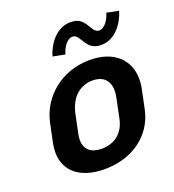

<svg xmlns="http://www.w3.org/2000/svg" viewBox="-135 -829 859 950"><g transform="rotate(-20 294.5 -354.0)"><path d="M341.7 -725C270.8 -725 220.8 -660 201.7 -595.8L265.8 -583.3C272.5 -613.3 298.3 -654.2 326.7 -654.2C352.5 -654.2 358.3 -630 375 -606.7C393.3 -580.8 411.7 -566.7 450 -566.7C520.8 -566.7 570 -631.7 589.2 -695.8L525.8 -708.3C518.3 -678.3 493.3 -637.5 465 -637.5C439.2 -637.5 431.7 -663.3 416.7 -685C396.7 -713.3 380 -725 341.7 -725ZM346.7 -416.7C395.8 -416.7 433.3 -391.7 433.3 -331.7C433.3 -320 431.7 -306.7 428.3 -291.7L407.5 -191.7C392.5 -120 340.8 -83.3 275.8 -83.3C220.8 -83.3 187.5 -109.2 187.5 -160.8C187.5 -170 188.3 -180.8 190.8 -191.7L211.7 -291.7C230.8 -380 287.5 -416.7 346.7 -416.7ZM368.3 -516.7C223.3 -516.7 106.7 -423.3 78.3 -291.7L57.5 -191.7C54.2 -175 52.5 -159.2 52.5 -144.2C52.5 -44.2 129.2 16.7 255 16.7C400 16.7 513.3 -64.2 540.8 -191.7L561.7 -291.7C565.8 -310 567.5 -327.5 567.5 -344.2C567.5 -447.5 493.3 -516.7 368.3 -516.7Z"/></g></svg>

Font: BoonHome
Style: Bold Oblique
Weight: 700
Italic angle: -12°
Designer: Sungsit Sawaiwan
Foundry: Sungsit Sawaiwan
Version: Version 0.2